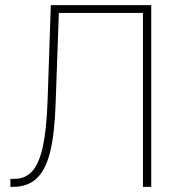

<svg xmlns="http://www.w3.org/2000/svg" viewBox="-20 -727 704 747"><path d="M20.5 -31.2H36.1Q79.6 -31.2 106.2 -61.8Q132.8 -92.3 147 -157.7Q161.1 -223.1 165 -332L177.7 -707H568.4V0H536.1V-676.8H209L196.3 -321.3Q192.4 -205.6 175 -135.7Q157.7 -65.9 122.8 -33Q87.9 0 30.3 0H20.5Z"/></svg>

Font: Pretendard Thin
Style: Regular
Weight: 100
Designer: Base glyphs from Inter by Rasmus Andersson; Hangeul glyphs from Noto Sans CJK(Source Han Sans) by Jang Soo-young and Kan
Foundry: Kil Hyung-jin
Version: Version 1.309